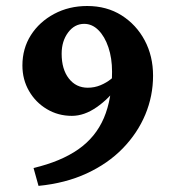

<svg xmlns="http://www.w3.org/2000/svg" viewBox="-20 -602 586 640"><path d="M375 -317.4Q343.8 -273.4 302.2 -244.6Q260.7 -215.8 219.7 -215.8Q173.8 -215.8 136.2 -238.3Q98.6 -260.7 76.7 -298.8Q54.7 -336.9 54.7 -383.8Q54.7 -440.4 83 -484.9Q111.3 -529.3 160.6 -555.7Q210 -582 270.5 -582Q335.9 -582 385.3 -550.8Q434.6 -519.5 462.4 -467.3Q490.2 -415 490.2 -349.6Q490.2 -282.2 464.4 -220.2Q438.5 -158.2 389.2 -107.4Q339.8 -56.6 269 -23.9Q198.2 8.8 108.4 17.6L91.8 -42Q182.6 -63.5 240.7 -104Q298.8 -144.5 326.2 -208.5Q353.5 -272.5 353.5 -363.3Q353.5 -408.2 341.3 -444.3Q329.1 -480.5 308.1 -501.5Q287.1 -522.5 260.7 -522.5Q228.5 -522.5 207 -493.7Q185.5 -464.8 185.5 -422.9Q185.5 -371.1 209.5 -340.3Q233.4 -309.6 272.5 -309.6Q294.9 -309.6 314.9 -317.9Q335 -326.2 351.1 -339.4Q367.2 -352.5 376 -365.2Z"/></svg>

Font: Crimson Pro
Style: Bold
Weight: 700
Designer: Jacques Le Bailly
Foundry: Baron von Fonthausen
Version: Version 1.003